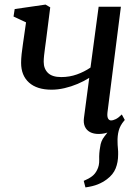

<svg xmlns="http://www.w3.org/2000/svg" viewBox="-20 -574 604 837"><path d="M352.5 243 345 214.5Q367.5 205 381.2 194.5Q395 184 403 167.5Q413.5 148 412.5 121.2Q411.5 94.5 416.5 67.5Q419.5 40.5 435 21.2Q450.5 2 460.5 -12L521 -47.5Q503.5 -27 497.5 -4.2Q491.5 18.5 492.5 45Q492.5 57.5 494 72.2Q495.5 87 495 100.5Q495 133 484.2 160Q473.5 187 446 207.5Q428 221 406.2 229.8Q384.5 238.5 352.5 243ZM199 -542 180.5 -396.5Q178.5 -381.5 176.2 -364.8Q174 -348 172.2 -332.5Q170.5 -317 170.5 -304.5Q170.5 -274.5 189 -256.2Q207.5 -238 247 -238Q283 -238 315.2 -249.5Q347.5 -261 374.5 -279.5L410 -544.5H507L448.5 -84Q446.5 -65.5 451.2 -57.2Q456 -49 464 -49Q473 -49 484.8 -54.8Q496.5 -60.5 511 -75L524 -51Q517 -41 500.5 -26.5Q484 -12 460.8 -1Q437.5 10 410 10Q388 10 372.5 1.8Q357 -6.5 350 -22.2Q343 -38 346 -60L369 -234.5Q346 -220 318.2 -208.2Q290.5 -196.5 261.5 -189.8Q232.5 -183 205 -183Q141 -183 106.5 -214Q72 -245 72 -300Q72 -316.5 74.2 -338Q76.5 -359.5 79.8 -381Q83 -402.5 85.5 -420.5L93.5 -476.5L39 -502L44 -534.5L178.5 -554Z"/></svg>

Font: Merriweather 48pt
Style: Italic
Weight: 400
Italic angle: -7.8°
Version: Version 2.101